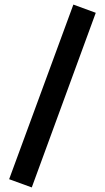

<svg xmlns="http://www.w3.org/2000/svg" viewBox="-20 -765 459 840"><path d="M20 19 301 -745 399 -709 119 55Z"/></svg>

Font: Oxanium SemiBold
Style: Regular
Weight: 600
Designer: Severin Meyer
Version: Version 2.000